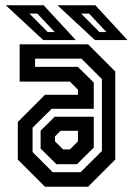

<svg xmlns="http://www.w3.org/2000/svg" viewBox="-20 -708 504 728"><path d="M150.5 0 47.5 -103V-245.5L150.5 -348.5H275.5V-368L245 -398.5H54.5V-540H314L417 -437V-103L314 0ZM180 -55H285.5L366.5 -135.5V-408L289 -485.5H113V-454.5H275L335.5 -395V-295.5H176L103.5 -224V-131.5ZM194 -85.5 134 -144.5V-212.5L187.5 -265.5H335.5V-148.5L272 -85.5ZM219.5 -141.5H245L275.5 -172V-212H209.5L188.5 -191V-172ZM463.5 -556H340L198 -688H341.5ZM383.5 -586.5 317.5 -656.5H287.5L357 -586.5ZM267.5 -556H144L2 -688H145.5ZM187.5 -586.5 121.5 -656.5H91.5L161 -586.5Z"/></svg>

Font: Tourney Condensed SemiBold
Style: Regular
Weight: 600
Width: 3
Designer: Tyler Finck
Foundry: Etcetera Type Co
Version: Version 1.010; ttfautohint (v1.8.3)